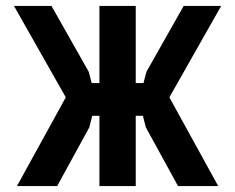

<svg xmlns="http://www.w3.org/2000/svg" viewBox="-20 -625 790 645"><path d="M578 0 470 -197 460 -236H426V-346H462L472 -384L597 -605H723L549 -298L713 0ZM37 0 201 -298 27 -605H153L278 -384L288 -346H324V-236H290L280 -197L172 0ZM314 0V-605H436V0Z"/></svg>

Font: Martian Mono SemiExpanded Medium
Style: Regular
Weight: 500
Width: 6
Designer: Roman Shamin
Foundry: Evil Martians
Version: Version 1.000